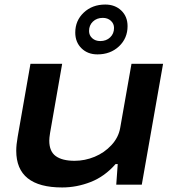

<svg xmlns="http://www.w3.org/2000/svg" viewBox="-20 -805 756 837"><path d="M404.8 -567.9Q362.3 -567.9 335.2 -594.5Q308.1 -621.1 308.1 -663.1Q308.1 -715.3 345.2 -750.2Q382.3 -785.2 439 -785.2Q481.4 -785.2 508.8 -759Q536.1 -732.9 536.1 -690.9Q536.1 -638.2 498.8 -603Q461.4 -567.9 404.8 -567.9ZM417 -626Q443.4 -626 460.2 -642.1Q477.1 -658.2 477.1 -683.1Q477.1 -702.1 463.1 -714.6Q449.2 -727.1 428.2 -727.1Q401.9 -727.1 385 -710.9Q368.2 -694.8 368.2 -669.9Q368.2 -650.9 382.1 -638.4Q396 -626 417 -626ZM251 12.2Q50.8 12.2 50.8 -147.9Q50.8 -173.3 57.1 -209L112.8 -526.9H251L198.2 -225.1Q194.8 -203.6 194.8 -191.9Q194.8 -145 223.1 -124.5Q251.5 -104 305.2 -104Q350.1 -104 392.6 -121.6Q435.1 -139.2 465.8 -172.4Q496.6 -205.6 503.9 -247.1L553.2 -526.9H690.9L598.1 0H486.8L493.2 -89.8H483.9Q436.5 -35.6 375.5 -11.7Q314.5 12.2 251 12.2Z"/></svg>

Font: Archivo Expanded SemiBold
Style: Italic
Weight: 600
Width: 7
Italic angle: -10°
Designer: Hector Gatti
Foundry: Omnibus-Type
Version: Version 2.001